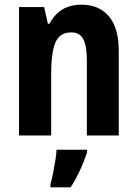

<svg xmlns="http://www.w3.org/2000/svg" viewBox="-20 -577 585 818"><path d="M327 -557Q402 -557 444 -507.5Q486 -458 486 -360V0H350V-322Q350 -380 335 -409.5Q320 -439 284 -439Q235 -439 216.5 -397Q198 -355 198 -261V0H61V-547H168L184 -476H191Q233 -557 327 -557ZM351 71Q339 109 321 148Q303 187 281 221H195V208Q200 190 205.5 163Q211 136 215.5 108.5Q220 81 221 61H351Z"/></svg>

Font: Noto Sans Myanmar UI Condensed
Style: Bold
Weight: 700
Width: 3
Designer: Monotype Design Team
Foundry: Monotype Imaging Inc.
Version: Version 2.103; ttfautohint (v1.8.4.7-5d5b)